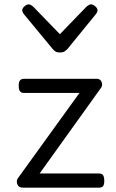

<svg xmlns="http://www.w3.org/2000/svg" viewBox="-20 -862 535 882"><path d="M85 0Q65 0 59.5 -16Q54 -32 62 -43L345 -435H91Q78 -435 72 -442.5Q66 -450 66 -468Q66 -486 72 -493Q78 -500 91 -500H425Q436 -500 442 -493Q448 -486 449 -476Q450 -466 443 -457L162 -65H435Q448 -65 453.5 -57Q459 -49 459 -30Q459 -14 453.5 -7Q448 0 435 0ZM399 -842Q407 -842 417.5 -833Q428 -824 428 -814Q428 -811 427 -808Q426 -805 422 -799L290 -637Q284 -631 277 -626Q270 -621 255 -621Q241 -621 234 -626Q227 -631 222 -637L88 -799Q85 -805 83.5 -808Q82 -811 82 -814Q82 -824 92.5 -833Q103 -842 112 -842Q117 -842 122 -839Q127 -836 132 -832L255 -705L378 -832Q383 -836 388 -839Q393 -842 399 -842Z"/></svg>

Font: Playwrite GB S Light
Style: Regular
Weight: 300
Designer: Veronika Burian, José Scaglione
Foundry: TypeTogether
Version: Version 1.002